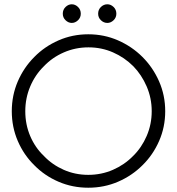

<svg xmlns="http://www.w3.org/2000/svg" viewBox="-20 -868 826 896"><path d="M645 -97Q694 -145 722.5 -210Q751 -275 751 -349Q751 -423 722.5 -488Q694 -553 645 -602Q596 -651 531 -679.5Q466 -708 392 -708Q318 -708 253 -679.5Q188 -651 140 -602Q91 -553 63 -488Q35 -423 35 -349Q35 -275 63 -210Q91 -145 140 -97Q188 -48 253 -20Q318 8 392 8Q466 8 531 -20Q596 -48 645 -97ZM185 -140Q144 -179 121 -233Q98 -287 98 -349Q98 -410 121 -464.5Q144 -519 185 -559Q224 -600 278 -623.5Q332 -647 393 -647Q454 -647 507.5 -623.5Q561 -600 602 -559Q641 -519 664.5 -464.5Q688 -410 688 -349Q688 -288 664.5 -233.5Q641 -179 601 -140Q561 -99 507 -75.5Q453 -52 392 -52Q331 -52 277.5 -75.5Q224 -99 185 -140ZM523 -804Q523 -823 510 -835.5Q497 -848 481 -848Q464 -848 451 -835.5Q438 -823 438 -804Q438 -786 451 -773.5Q464 -761 481 -761Q497 -761 510 -773.5Q523 -786 523 -804ZM357 -804Q357 -823 344 -835.5Q331 -848 315 -848Q299 -848 286 -835.5Q273 -823 273 -804Q273 -786 286 -773.5Q299 -761 315 -761Q331 -761 344 -773.5Q357 -786 357 -804Z"/></svg>

Font: Josefin Slab Thin SemiBold
Style: Regular
Weight: 600
Version: Version 2.000